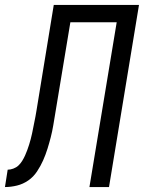

<svg xmlns="http://www.w3.org/2000/svg" viewBox="-60 -755 581 775"><path d="M-40 0 -29 -70Q-18 -70 -6 -74.5Q6 -79 14.5 -87Q23 -95 29.5 -105.5Q36 -116 41 -127Q46 -138 50 -149Q54 -160 57.5 -171Q61 -182 64 -193.5Q67 -205 69.5 -216.5Q72 -228 74 -239Q76 -250 78.5 -261.5Q81 -273 83 -284Q85 -295 87 -307L157 -735H501L380 0H301L411 -665H224L163 -297Q159 -273 155 -249Q151 -225 145 -201.5Q139 -178 131.5 -154Q124 -130 114 -107.5Q104 -85 89.5 -63Q75 -41 54 -26.5Q33 -12 8.5 -6Q-16 0 -40 0Z"/></svg>

Font: Iosevka Oblique
Style: Regular
Weight: 400
Italic angle: -9°
Monospace: yes
Designer: Belleve Invis
Foundry: Belleve Invis
Version: Version 32.5.0; ttfautohint (v1.8.4)